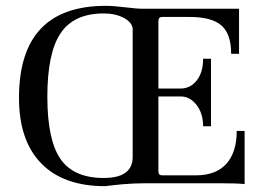

<svg xmlns="http://www.w3.org/2000/svg" viewBox="-20 -627 901 657"><path d="M45 -292Q45 -607 342 -607Q369 -607 408.5 -602Q448 -597 471 -597H798V-443H771Q771 -511 737.5 -540Q704 -569 629 -569H535Q522 -569 522 -555V-324H598Q631 -324 653 -351.5Q675 -379 675 -426H702V-195H675Q675 -239 652.5 -268Q630 -297 598 -297H522V-40Q522 -27 535 -27H650Q719 -27 754.5 -66.5Q790 -106 790 -179H817V3Q793 0 729 0H479Q459 0 437.5 1Q416 2 399.5 3.5Q383 5 369.5 6.5Q356 8 348 9L339 10Q197 10 121 -68Q45 -146 45 -292ZM142 -296Q142 -148 187 -83Q232 -18 335 -18Q434 -18 434 -90V-526Q434 -549 405 -565Q376 -581 335 -581Q233 -581 187.5 -513.5Q142 -446 142 -296Z"/></svg>

Font: Unna
Style: Regular
Weight: 400
Designer: Jorge de Buen U.
Foundry: Omnibus-Type
Version: Version 2.006;PS 002.006;hotconv 1.0.70;makeotf.lib2.5.58329